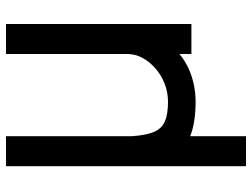

<svg xmlns="http://www.w3.org/2000/svg" viewBox="-120 -538 840 640"><g transform="rotate(-90 300.0 -218.0)"><path d="M66 182V-618H166V-199Q169 -152 180 -125.5Q191 -99 215 -88.5Q239 -78 281 -78Q312 -78 340.5 -89Q369 -100 391.5 -119.5Q414 -139 427 -163Q440 -187 440 -214V-618H540V0H440V-40Q420 -23 395 -11Q370 1 341 7.5Q312 14 281 14Q246 14 217.5 9.5Q189 5 166 -4V182Z"/></g></svg>

Font: Victor Mono Thin
Style: Bold
Weight: 700
Monospace: yes
Version: Version 1.561;gftools[0.9.30]